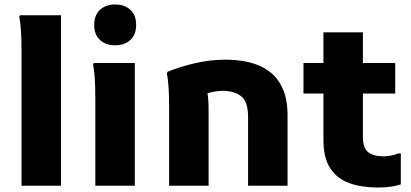

<svg xmlns="http://www.w3.org/2000/svg" viewBox="-20 -828 1832 856"><path d="M76 0V-594Q76 -614 75.5 -644Q75 -674 72.5 -704Q70 -734 66 -752L69 -760H252V0Z M493 -626Q452 -626 426 -649.5Q400 -673 400 -717Q400 -761 426 -784.5Q452 -808 493 -808Q535 -808 561 -784.5Q587 -761 587 -717Q587 -673 561 -649.5Q535 -626 493 -626ZM405 0V-380Q405 -400 404.5 -430.5Q404 -461 401.5 -491Q399 -521 395 -539L398 -547H581V0Z M734 0V-338Q734 -358 733.5 -389.5Q733 -421 730.5 -451.5Q728 -482 724 -500L727 -508Q777 -529 846.5 -545.5Q916 -562 987 -562Q1039 -562 1088 -551Q1137 -540 1176.5 -512.5Q1216 -485 1239 -436Q1262 -387 1262 -312V0H1086V-306Q1086 -376 1054.5 -399.5Q1023 -423 974 -423Q955 -423 938 -420Q921 -417 905 -412Q910 -383 910 -340V0Z M1665 8Q1592 8 1537.5 -11.5Q1483 -31 1452.5 -77.5Q1422 -124 1422 -203V-411H1333V-547H1422V-684H1598V-547H1742V-411H1598V-216Q1598 -170 1620.5 -150.5Q1643 -131 1691 -131Q1709 -131 1726 -135Q1743 -139 1756 -144H1767V-6Q1745 1 1721 4.5Q1697 8 1665 8Z"/></svg>

Font: Kufam
Style: Bold
Weight: 700
Designer: Wael Morcos, Artur Schmal
Foundry: Original Type
Version: Version 1.300; ttfautohint (v1.8.3)